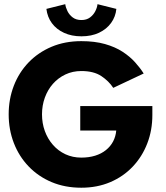

<svg xmlns="http://www.w3.org/2000/svg" viewBox="-20 -864 775 896"><path d="M354.5 -369H691V-327Q691 -256 667.2 -194.5Q643.5 -133 599.5 -86.5Q555.5 -40 494.5 -14Q433.5 12 359.5 12Q283 12 220.8 -14.2Q158.5 -40.5 113.5 -87.5Q68.5 -134.5 44.5 -196.8Q20.5 -259 20.5 -330.5Q20.5 -401.5 44.5 -463.8Q68.5 -526 113.5 -572.8Q158.5 -619.5 220.8 -645.8Q283 -672 359.5 -672Q422 -672 469.8 -658.5Q517.5 -645 552 -622.5Q586.5 -600 610.5 -573.2Q634.5 -546.5 650.5 -521L508.5 -454Q488 -485.5 452.8 -509Q417.5 -532.5 359.5 -532.5Q319 -532.5 285.2 -516.5Q251.5 -500.5 227 -472.8Q202.5 -445 189.2 -408.2Q176 -371.5 176 -330.5Q176 -289 189.2 -252.5Q202.5 -216 227 -188Q251.5 -160 285.2 -144.2Q319 -128.5 359.5 -128.5Q395 -128.5 424 -137.5Q453 -146.5 474.2 -163.5Q495.5 -180.5 507.8 -203.8Q520 -227 522.5 -255H354.5ZM360 -694.5Q314 -694.5 278.8 -710.8Q243.5 -727 222.2 -755.8Q201 -784.5 196.5 -822.5L284.5 -844.5Q286.5 -829 295 -811.8Q303.5 -794.5 319.5 -782.5Q335.5 -770.5 360 -770.5Q384 -770.5 400 -782.5Q416 -794.5 424.8 -811.8Q433.5 -829 435 -844.5L523 -822.5Q519.5 -786 498.5 -757Q477.5 -728 442.2 -711.2Q407 -694.5 360 -694.5Z"/></svg>

Font: League Spartan Thin
Style: Bold
Weight: 700
Version: Version 2.002